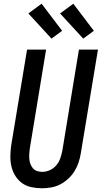

<svg xmlns="http://www.w3.org/2000/svg" viewBox="-20 -1001 545 1029"><path d="M205 8Q176 8 148 2Q120 -4 98.5 -19.5Q77 -35 62.5 -58Q48 -81 41.5 -108Q35 -135 35.5 -164Q36 -193 40 -222L125 -735H227L140 -207Q138 -193 137 -178.5Q136 -164 137 -150Q138 -136 143 -122.5Q148 -109 156.5 -99Q165 -89 178.5 -84.5Q192 -80 206 -80Q227 -80 247 -89Q267 -98 281.5 -115Q296 -132 303 -152.5Q310 -173 314 -193L403 -735H505L413 -179Q409 -154 401 -130Q393 -106 379.5 -84Q366 -62 346 -43.5Q326 -25 303 -13Q280 -1 254.5 3.5Q229 8 205 8ZM426 -794 302 -929 373 -981 483 -836ZM256 -794 132 -929 203 -981 313 -836Z"/></svg>

Font: Iosevka SS18 Semibold
Style: Italic
Weight: 600
Italic angle: -9°
Monospace: yes
Designer: Belleve Invis
Foundry: Belleve Invis
Version: Version 25.1.1; ttfautohint (v1.8.4)